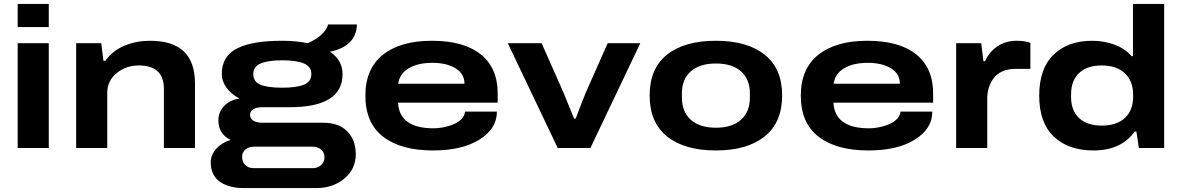

<svg xmlns="http://www.w3.org/2000/svg" viewBox="-20 -744 5939 965"><path d="M68.8 -607.9V-724.1H225.1V-607.9ZM68.8 0V-526.9H225.1V0Z M362.8 0V-526.9H488.8L500 -438H508.8Q547.9 -491.2 607.4 -515.1Q667 -539.1 733.9 -539.1Q847.2 -539.1 903.6 -485.8Q960 -432.6 960 -323.2V0H803.7V-297.9Q803.7 -415 677.7 -415Q612.8 -415 565.9 -376.2Q519 -337.4 519 -277.8V0Z M1202.6 201.2Q1168.9 201.2 1140.1 193.8Q1111.3 186.5 1088.4 171.9Q1065.4 157.2 1052.2 131.8Q1039.1 106.4 1039.1 73.2Q1039.1 35.2 1065.9 4.6Q1092.8 -25.9 1138.7 -41Q1077.6 -70.8 1077.6 -139.2Q1077.6 -181.2 1106.4 -211.4Q1135.3 -241.7 1184.1 -249Q1142.6 -270 1118.7 -302.7Q1094.7 -335.4 1094.7 -372.1Q1094.7 -418 1114.7 -450.4Q1134.8 -482.9 1174.8 -502.2Q1214.8 -521.5 1269.8 -530.3Q1324.7 -539.1 1398.9 -539.1Q1467.3 -539.1 1526.9 -526.9Q1572.3 -546.9 1598.1 -572.5Q1624 -598.1 1628.9 -621.1H1773.9Q1771 -512.2 1638.7 -483.9Q1701.7 -441.4 1701.7 -371.1Q1701.7 -205.1 1435.1 -205.1H1298.8Q1268.6 -205.1 1252.7 -194.8Q1236.8 -184.6 1236.8 -167Q1236.8 -148.9 1252.9 -137.9Q1269 -127 1302.7 -127H1606.9Q1683.6 -127 1725.8 -83.3Q1768.1 -39.6 1768.1 30.8Q1768.1 106 1710.7 153.6Q1653.3 201.2 1570.8 201.2ZM1398.9 -303.2Q1471.2 -303.2 1508.1 -318.6Q1544.9 -334 1544.9 -372.1Q1544.9 -409.2 1507.6 -425Q1470.2 -440.9 1398.9 -440.9Q1327.6 -440.9 1290.3 -425Q1252.9 -409.2 1252.9 -372.1Q1252.9 -333 1289.3 -318.1Q1325.7 -303.2 1398.9 -303.2ZM1253.9 101.1H1552.7Q1576.7 101.1 1593.8 85.9Q1610.8 70.8 1610.8 45.9Q1610.8 22 1593.8 7.6Q1576.7 -6.8 1552.7 -6.8H1257.8Q1231.4 -6.8 1214.1 6.8Q1196.8 20.5 1196.8 44.9Q1196.8 70.3 1213.1 85.7Q1229.5 101.1 1253.9 101.1Z M2156.7 12.2Q1995.6 12.2 1906 -56.6Q1816.4 -125.5 1816.4 -263.2Q1816.4 -398.9 1904.8 -469Q1993.2 -539.1 2150.4 -539.1Q2311 -539.1 2396.2 -470.9Q2481.4 -402.8 2481.4 -273.9V-228H1980.5Q1987.3 -99.1 2159.7 -99.1Q2184.6 -99.1 2210.7 -104.5Q2236.8 -109.9 2260.3 -119.6Q2283.7 -129.4 2299.6 -146Q2315.4 -162.6 2317.4 -183.1H2477.5Q2477.5 -97.2 2389.9 -42.5Q2302.2 12.2 2156.7 12.2ZM1981.4 -323.2H2314.5Q2314.5 -373.5 2269.3 -400.9Q2224.1 -428.2 2153.3 -428.2Q2079.1 -428.2 2033.4 -400.4Q1987.8 -372.6 1981.4 -323.2Z M2783.2 0 2532.2 -526.9H2702.1L2812.5 -277.8Q2827.6 -242.2 2865.2 -147.9H2873.5Q2908.2 -241.2 2924.3 -278.8L3034.2 -526.9H3198.2L2947.3 0Z M3578.1 12.2Q3420.4 12.2 3332.8 -58.1Q3245.1 -128.4 3245.1 -264.2Q3245.1 -399.9 3332.8 -469.5Q3420.4 -539.1 3578.1 -539.1Q3735.4 -539.1 3823.2 -469.2Q3911.1 -399.4 3911.1 -264.2Q3911.1 -128.4 3823 -58.1Q3734.9 12.2 3578.1 12.2ZM3749 -253.9V-273.9Q3749 -345.7 3704.3 -385.3Q3659.7 -424.8 3578.1 -424.8Q3496.6 -424.8 3451.9 -385.3Q3407.2 -345.7 3407.2 -273.9V-253.9Q3407.2 -182.1 3451.9 -142.1Q3496.6 -102.1 3578.1 -102.1Q3659.7 -102.1 3704.3 -142.1Q3749 -182.1 3749 -253.9Z M4345.2 12.2Q4184.1 12.2 4094.5 -56.6Q4004.9 -125.5 4004.9 -263.2Q4004.9 -398.9 4093.3 -469Q4181.6 -539.1 4338.9 -539.1Q4499.5 -539.1 4584.7 -470.9Q4669.9 -402.8 4669.9 -273.9V-228H4168.9Q4175.8 -99.1 4348.1 -99.1Q4373 -99.1 4399.2 -104.5Q4425.3 -109.9 4448.7 -119.6Q4472.2 -129.4 4488 -146Q4503.9 -162.6 4505.9 -183.1H4666Q4666 -97.2 4578.4 -42.5Q4490.7 12.2 4345.2 12.2ZM4169.9 -323.2H4502.9Q4502.9 -373.5 4457.8 -400.9Q4412.6 -428.2 4341.8 -428.2Q4267.6 -428.2 4221.9 -400.4Q4176.3 -372.6 4169.9 -323.2Z M4785.6 0V-526.9H4911.6L4922.9 -436H4930.7Q4951.2 -482.4 4992.7 -510.7Q5034.2 -539.1 5089.8 -539.1Q5128.9 -539.1 5158.7 -528.8V-397.9H5082Q5045.9 -397.9 5018.1 -385.3Q4990.2 -372.6 4974.1 -351.1Q4958 -329.6 4950 -303.5Q4941.9 -277.3 4941.9 -248V0Z M5476.1 12.2Q5349.6 12.2 5276.4 -57.6Q5203.1 -127.4 5203.1 -263.2Q5203.1 -399.4 5275.4 -469.2Q5347.7 -539.1 5469.2 -539.1Q5529.8 -539.1 5582.3 -519.3Q5634.8 -499.5 5667.5 -461.9H5674.3V-724.1H5831.1V0H5704.1L5691.4 -83H5683.1Q5615.2 12.2 5476.1 12.2ZM5518.1 -112.8Q5592.8 -112.8 5634 -151.4Q5675.3 -189.9 5675.3 -258.8V-267.1Q5675.3 -336.4 5633.5 -375.7Q5591.8 -415 5517.1 -415Q5443.4 -415 5403.3 -376.7Q5363.3 -338.4 5363.3 -271V-255.9Q5363.3 -188 5403.6 -150.4Q5443.8 -112.8 5518.1 -112.8Z"/></svg>

Font: Archivo Expanded
Style: Bold
Weight: 700
Width: 7
Designer: Hector Gatti
Foundry: Omnibus-Type
Version: Version 2.001